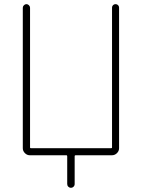

<svg xmlns="http://www.w3.org/2000/svg" viewBox="-20 -775 683 933"><path d="M524.4 -738.3Q524.4 -745.1 529.3 -750Q534.2 -754.9 541.5 -754.9Q548.8 -754.9 553.7 -750Q558.6 -745.1 558.6 -738.3V-54.7Q558.6 -41 548.3 -30.8Q538.1 -20.5 523.4 -20.5H347.7Q342.8 -20.5 342.8 -15.6V119.1Q342.8 127 337.4 132.3Q332 137.7 324.7 137.7Q317.4 137.7 312 132.3Q306.6 127 306.6 119.1V-15.6Q306.6 -20.5 302.7 -20.5H125Q111.3 -20.5 101.1 -30.8Q90.8 -41 90.8 -54.7V-737.3Q90.8 -744.1 96.2 -749.5Q101.6 -754.9 108.4 -754.9Q115.2 -754.9 120.6 -749.5Q126 -744.1 126 -737.3V-58.6Q126 -54.7 130.9 -54.7H519.5Q524.4 -54.7 524.4 -58.6Z"/></svg>

Font: Gen Jyuu Gothic ExtraLight
Style: Regular
Weight: 100
Designer: [Source Han Sans]
Ryoko NISHIZUKA  (kana & ideographs); Paul D. Hunt (Latin, Greek & Cyrillic); Wenlong ZHANG  (bopomofo
Version: Version 1.002.20150607